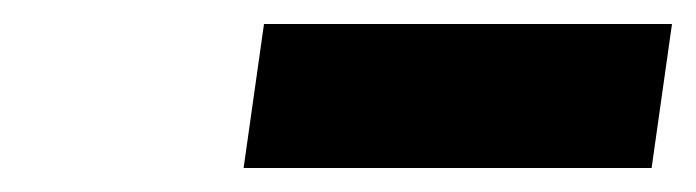

<svg xmlns="http://www.w3.org/2000/svg" viewBox="-20 -800 580 160"><path d="M523 -660 540 -780H200L183 -660Z"/></svg>

Font: Plus Jakarta Sans ExtraBold
Style: Italic
Weight: 800
Italic angle: -8°
Designer: Gumpita Rahayu
Foundry: Tokotype
Version: Version 2.071;gftools[0.9.30]